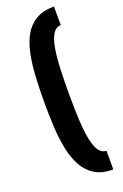

<svg xmlns="http://www.w3.org/2000/svg" viewBox="-186 -872 710 1104"><g transform="rotate(-20 169.0 -320.5)"><path d="M303 178Q237 179 193 152.5Q149 126 122.5 79Q96 32 83 -30.5Q70 -93 66 -166Q62 -239 62 -316Q62 -399 66 -474Q70 -549 83 -612.5Q96 -676 122.5 -722Q149 -768 193 -793.5Q237 -819 303 -819V-705Q275 -705 257 -679Q239 -653 229 -603.5Q219 -554 215.5 -482Q212 -410 212 -316Q212 -221 216 -150Q220 -79 230.5 -31.5Q241 16 258.5 40Q276 64 303 64Z"/></g></svg>

Font: Oswald
Style: Bold
Weight: 700
Designer: Vernon Adams
Foundry: Vernon Adams
Version: Version 4.103;gftools[0.9.33.dev8+g029e19f]